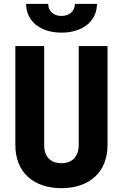

<svg xmlns="http://www.w3.org/2000/svg" viewBox="-20 -970 640 1000"><path d="M300 -800C411 -800 485 -860 485 -950H370C370 -912 342 -887 300 -887C259 -887 231 -912 231 -950H116C116 -860 190 -800 300 -800ZM300 10C448 10 540 -76 540 -214V-730H390V-215C390 -154 356 -120 300 -120C243 -120 210 -154 210 -215V-730H60V-214C60 -75 152 10 300 10Z"/></svg>

Font: Tekne LDO ExtraBold
Style: Regular
Weight: 800
Monospace: yes
Designer: Alessio Laiso, Mario Rullo, Paolo Rosset
Foundry: Alessio Laiso
Version: Version 1.000;hotconv 1.0.109;makeotfexe 2.5.65596